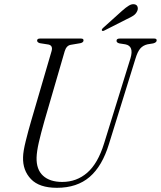

<svg xmlns="http://www.w3.org/2000/svg" viewBox="-20 -884 768 916"><path d="M476.5 -199.5 602.5 -606Q620 -664.5 578 -672.5L549 -677Q535.5 -681 536 -689.5Q536 -700 550.5 -700H716.5Q727.5 -700 727.5 -691.5Q727.5 -681.5 711 -677L683.5 -672.5Q662.5 -667.5 649.5 -652.8Q636.5 -638 626.5 -605L500 -197.5Q468 -92 407.8 -40Q347.5 12 251.5 12Q167.5 12 127.8 -29.5Q88 -71 90 -134Q90.5 -162 102.8 -211.2Q115 -260.5 128.5 -306.5L226 -640Q233.5 -666.5 211.5 -671.5L170 -678Q157 -682 157 -690.5Q157.5 -700 170 -700H367Q378.5 -700 378.5 -691.5Q378.5 -681.5 363.5 -678L316.5 -670Q296.5 -666 288.5 -639L191.5 -305.5Q174.5 -245.5 165 -203.8Q155.5 -162 154.5 -132.5Q153 -75.5 185.2 -45.8Q217.5 -16 277 -16Q345.5 -16 396.2 -60Q447 -104 476.5 -199.5ZM562.5 -832.5Q581 -849 595.2 -857.5Q609.5 -866 621.5 -863.5Q633 -861.5 636.2 -851.5Q639.5 -841.5 634.5 -831Q628.5 -817.5 615.8 -809.2Q603 -801 585.5 -793L477 -738Q468.5 -734 466 -739Q464 -743.5 472 -751Z"/></svg>

Font: Fraunces 144pt S050 Light
Style: Italic
Weight: 300
Italic angle: -16°
Version: Version 1.000; ttfautohint (v1.8.3)